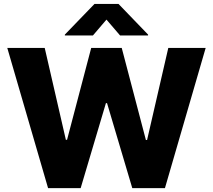

<svg xmlns="http://www.w3.org/2000/svg" viewBox="-20 -976 1105 996"><path d="M462 -791.9 532.3 -874.3 603 -791.9H748.2V-796.5L594.8 -955.6H470.2L316.4 -796.5V-791.9ZM229.4 0H398.4L529.5 -441.1H535.2L666.2 0H835.6L1046.9 -727.3H853L742.9 -249.6H736.9L611.5 -727.3H453.1L327.8 -250.7H321.7L212 -727.3H17.8Z"/></svg>

Font: TID UI Extra Bold
Style: Regular
Weight: 800
Designer: The TID Project Authors
Foundry: Bakken & Bæck
Version: Version 1.001;hotconv 1.0.109;makeotfexe 2.5.65596